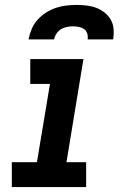

<svg xmlns="http://www.w3.org/2000/svg" viewBox="-20 -760 490 780"><path d="M28 0V-101H130L183 -419H103V-520H319L250 -101H330V0ZM96 -600Q100 -621 108.5 -641.5Q117 -662 132 -679Q147 -696 166.5 -708.5Q186 -721 207 -728Q228 -735 249 -737.5Q270 -740 291 -740Q312 -740 332.5 -737.5Q353 -735 371.5 -728Q390 -721 405.5 -708.5Q421 -696 430.5 -679Q440 -662 441.5 -641.5Q443 -621 440 -600H336Q338 -612 334.5 -623.5Q331 -635 322 -641.5Q313 -648 301 -650.5Q289 -653 277 -653Q264 -653 251.5 -650.5Q239 -648 228 -641.5Q217 -635 209.5 -623.5Q202 -612 200 -600Z"/></svg>

Font: Iosevka Etoile Oblique
Style: Bold
Weight: 700
Italic angle: -9°
Designer: Belleve Invis
Foundry: Belleve Invis
Version: Version 15.5.2; ttfautohint (v1.8.4)